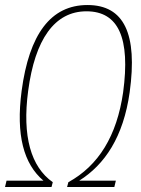

<svg xmlns="http://www.w3.org/2000/svg" viewBox="-28 -744 562 764"><path d="M-8 0H177L182 -19C95 -80 60 -202 84 -382C111 -587 189 -699 316 -699C444 -699 491 -592 462 -377C437 -203 364 -85 244 -19L239 0H427L433 -25H287C389 -89 463 -199 488 -377C520 -609 466 -724 320 -724C174 -724 88 -608 58 -382C35 -207 66 -92 145 -25H-2Z"/></svg>

Font: Noto Sans Condensed Thin
Style: Italic
Weight: 100
Width: 3
Italic angle: -12°
Designer: Monotype Design Team
Foundry: Monotype Imaging Inc.
Version: Version 2.013